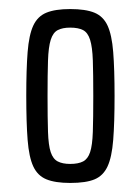

<svg xmlns="http://www.w3.org/2000/svg" viewBox="-20 -716 310 424"><path d="M135 -312Q102 -312 82.5 -320Q63 -328 53.5 -348.5Q44 -369 41 -407Q38 -445 38 -505Q38 -563 41 -601Q44 -639 53.5 -659.5Q63 -680 82.5 -688Q102 -696 135 -696Q169 -696 188.5 -688Q208 -680 217.5 -659.5Q227 -639 230 -601Q233 -563 233 -504Q233 -445 230 -407Q227 -369 217.5 -348.5Q208 -328 189 -320Q170 -312 135 -312ZM135 -354Q153 -354 163.5 -359.5Q174 -365 179 -380Q184 -395 185 -425Q186 -455 186 -504Q186 -553 185 -582.5Q184 -612 179 -628Q174 -644 163.5 -649.5Q153 -655 135 -655Q118 -655 107.5 -649.5Q97 -644 92 -628Q87 -612 86 -582Q85 -552 85 -504Q85 -455 86 -425Q87 -395 92 -380Q97 -365 107.5 -359.5Q118 -354 135 -354Z"/></svg>

Font: Saira UltraCondensed
Style: Regular
Weight: 400
Width: 1
Designer: Hector Gatti with collaboration of the Omnibus-Type team
Foundry: Omnibus-Type
Version: Version 1.101